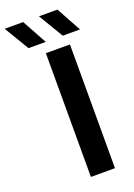

<svg xmlns="http://www.w3.org/2000/svg" viewBox="-262 -1013 751 1079"><g transform="rotate(-20 114.0 -474.0)"><path d="M85 0V-740H229V0ZM3 -800 -85.5 -948H25L106 -800ZM208 -800 119.5 -948H230L311 -800Z"/></g></svg>

Font: Encode Sans Expanded SemiBold
Style: Regular
Weight: 600
Width: 7
Designer: Multiple Designers
Foundry: Impallari Type
Version: Version 2.000